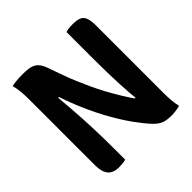

<svg xmlns="http://www.w3.org/2000/svg" viewBox="-187 -861 1024 1024"><g transform="rotate(-45 325.0 -349.0)"><path d="M195 1Q187 4 172.5 5.5Q158 7 143 7Q115 7 96.5 -3.5Q78 -14 69 -36.5Q60 -59 60 -93Q60 -155 60 -217.5Q60 -280 60 -342.5Q60 -405 60 -467.5Q60 -530 60 -591Q60 -620 57.5 -647Q55 -674 48 -701Q62 -704 76 -705.5Q90 -707 104.5 -707.5Q119 -708 135 -708Q173 -708 195 -700.5Q217 -693 230.5 -674.5Q244 -656 255 -621Q268 -584 281 -548Q294 -512 309 -477Q324 -442 340.5 -406Q357 -370 377 -333Q397 -296 421 -256.5Q445 -217 475 -174L431 -194H496L470 -171Q466 -206 463.5 -238Q461 -270 459.5 -302.5Q458 -335 457 -369Q456 -403 455.5 -441Q455 -479 455 -522Q455 -568 455 -612.5Q455 -657 455 -701Q464 -705 477 -706.5Q490 -708 511 -708Q558 -708 574.5 -687.5Q591 -667 591 -620Q591 -557 591 -493.5Q591 -430 591 -365.5Q591 -301 591 -236.5Q591 -172 591 -107Q591 -80 593 -52.5Q595 -25 601 1Q593 4 583 5.5Q573 7 562.5 8.5Q552 10 539 10Q500 10 478.5 1.5Q457 -7 434 -30Q403 -63 368 -111.5Q333 -160 297.5 -222.5Q262 -285 230 -358.5Q198 -432 172 -514L211 -485H152L173 -515Q178 -460 182 -410.5Q186 -361 188.5 -315.5Q191 -270 192.5 -227.5Q194 -185 194.5 -144Q195 -103 195 -61Q195 -44 195 -29Q195 -14 195 1Z"/></g></svg>

Font: Recursive Casual
Style: Bold
Weight: 700
Version: Version 1.085